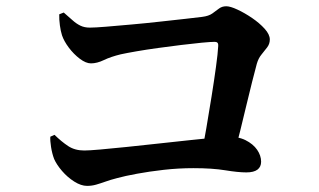

<svg xmlns="http://www.w3.org/2000/svg" viewBox="-20 -672 1040 625"><path d="M172.8 -625.4 187.5 -631.2Q203.6 -617.3 216.1 -606.1Q228.6 -594.8 241.7 -588.5Q254.8 -582.1 272.5 -582.1Q289 -582.1 325.6 -585.1Q362.1 -588.1 408.5 -592.3Q454.9 -596.4 501.2 -601.6Q547.5 -606.7 584.5 -610.8Q621.6 -615 637.6 -617Q659.5 -619.7 671.4 -628.3Q683.3 -637 693.1 -644.3Q702.9 -651.6 716.5 -651.6Q729.8 -651.6 753.1 -640.7Q776.5 -629.8 800.6 -613.4Q824.8 -596.9 841.6 -578.3Q858.3 -559.7 858.3 -543.5Q858.3 -529.4 849.9 -518.1Q841.5 -506.9 831.3 -494.6Q821.2 -482.4 816 -464.5Q809.4 -439 800.4 -404.4Q791.5 -369.8 782 -329.2Q772.4 -288.6 761.9 -246.1Q751.3 -203.6 740.4 -162.4H634.4Q642.6 -203.1 651.6 -254.6Q660.5 -306.1 668.8 -358.6Q677.2 -411.1 683.1 -454.6Q689.1 -498.1 690.4 -522.9Q691.4 -535.8 679.2 -535.8Q666.2 -535.8 636.7 -533Q607.2 -530.2 570 -525.6Q532.8 -521 494.1 -515.7Q455.5 -510.4 423.5 -504.8Q391.4 -499.2 373.1 -495.2Q340.6 -487.3 318.2 -476.5Q295.8 -465.7 276.1 -465.7Q259.7 -465.7 239.8 -480.7Q219.9 -495.8 203.9 -517.1Q188 -538.5 181.8 -557.2Q177.4 -571.1 174.9 -589.7Q172.4 -608.4 172.8 -625.4ZM143.8 -227 157.5 -233.1Q179.8 -211.2 201.6 -196.7Q223.5 -182.1 254.4 -182.1Q269.5 -182.1 306.1 -185.3Q342.7 -188.5 391.9 -193.6Q441 -198.7 493.7 -204.5Q546.4 -210.2 593.5 -215.3Q640.6 -220.4 674 -223.6Q707.4 -226.8 716.8 -226.8Q753.9 -228.3 778.9 -215.9Q803.9 -203.4 817 -184.5Q830 -165.5 830 -145.6Q830 -129 818.2 -119.9Q806.3 -110.8 781.9 -110.8Q755.1 -110.8 713.2 -117.7Q671.4 -124.6 609.3 -124.6Q561.3 -124.6 513.2 -119.2Q465.1 -113.7 425.7 -106.4Q386.2 -99.1 361.5 -92.3Q339.3 -86.6 323 -80.7Q306.7 -74.9 292.7 -70.9Q278.7 -66.9 263.6 -66.9Q243.9 -66.9 221.8 -80.9Q199.7 -94.9 182.1 -115.3Q164.4 -135.8 156.2 -154.5Q149.5 -172.1 146.2 -193.4Q142.9 -214.6 143.8 -227Z"/></svg>

Font: Early Summer Mincho VF
Style: Regular
Weight: 250
Designer: GuiWonder
Version: Version 1.002